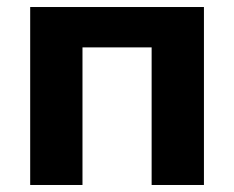

<svg xmlns="http://www.w3.org/2000/svg" viewBox="-20 -527 667 547"><path d="M66 0V-507H561V0H412V-392H215V0Z"/></svg>

Font: Mulish ExtraBold
Style: Regular
Weight: 800
Designer: Vernon Adams
Foundry: Vernon Adams
Version: Version 3.603; ttfautohint (v1.8.3)